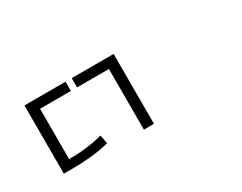

<svg xmlns="http://www.w3.org/2000/svg" viewBox="-51 -973 1021 809"><g transform="rotate(-30 460.0 -568.0)"><path d="M137 -693V-448Q228 -448 301 -468L309 -426Q232 -406 121 -406H87V-738H287V-693ZM317 -738H521V-398H472V-693H317Z"/></g></svg>

Font: Noto Sans Korean Light
Style: Regular
Weight: 300
Designer: Ryoko NISHIZUKA  (kana & ideographs); Paul D. Hunt (Latin, Greek & Cyrillic); Wenlong ZHANG  (bopomofo); Sandoll Communi
Foundry: Adobe Systems Incorporated
Version: Version 1.000;PS 1;hotconv 1.0.78;makeotf.lib2.5.61930